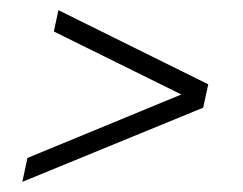

<svg xmlns="http://www.w3.org/2000/svg" viewBox="-20 -442 479 378"><path d="M24 -84 34 -131 337 -256 86 -380 95 -422 390 -276 380 -230Z"/></svg>

Font: Saira Ultra Condensed ExLight
Style: Italic
Weight: 200
Width: 1
Italic angle: -12°
Designer: Hector Gatti with collaboration of the Omnibus-Type team
Foundry: Omnibus-Type
Version: Version 1.001; ttfautohint (v1.8)